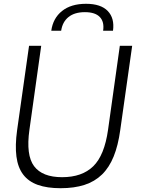

<svg xmlns="http://www.w3.org/2000/svg" viewBox="-20 -981 745 1011"><path d="M299 10Q228 10 179 -7.5Q130 -25 102 -62Q74 -99 66.5 -157Q59 -215 70 -295L133 -740H197L135 -298Q116 -164 159.5 -106Q203 -48 307 -48Q412 -48 471 -105.5Q530 -163 549 -298L611 -740H676L613 -295Q602 -215 578.5 -157Q555 -99 517 -62Q479 -25 425 -7.5Q371 10 299 10ZM523 -819Q530 -866 505.5 -891.5Q481 -917 427 -917Q373 -917 341 -891.5Q309 -866 302 -819H250Q259 -885 306.5 -923Q354 -961 433 -961Q511 -961 547.5 -923Q584 -885 575 -819Z"/></svg>

Font: Plata Sans Light
Style: Italic
Weight: 300
Italic angle: -8°
Designer: Pablo Impallari, Andres Torresi, & Cristiano Sobral
Foundry: Pablo Impallari, Andres Torresi, & Cristiano Sobral
Version: Version 1.00;December 28, 2019;FontCreator 12.0.0.2547 64-bi